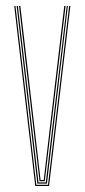

<svg xmlns="http://www.w3.org/2000/svg" viewBox="-20 -620 282 640"><path d="M97.5 0 27.5 -600H31.5L101 -4H140L210.5 -600H214.5L143.5 0ZM104.5 -8 83.5 -189.5 35.5 -600H39.5L87.5 -189.8L108.2 -12H132.8L154 -191.2L202.5 -600H206.2L158 -191L136.5 -8ZM111.8 -16 91.5 -190.2 43.5 -600H47.8L95.5 -190.8L115.2 -20H125.8L146 -192.2L194.2 -600H198.5L150 -191.8L129.2 -16Z"/></svg>

Font: Big Shoulders Inline Display Thin
Style: Regular
Weight: 100
Designer: Patric King
Foundry: XO Type Co
Version: Version 1.000